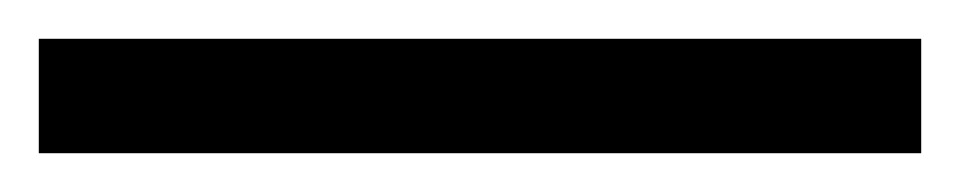

<svg xmlns="http://www.w3.org/2000/svg" viewBox="-20 48 496 99"><path d="M0 127V68H455V127Z"/></svg>

Font: Archivo Narrow Medium
Style: Regular
Weight: 500
Designer: Hector Gatti
Foundry: Omnibus-Type
Version: Version 3.002